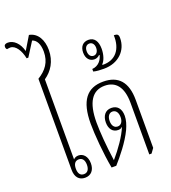

<svg xmlns="http://www.w3.org/2000/svg" viewBox="-191 -1139 1128 1270"><g transform="rotate(-20 373.0 -503.5)"><path d="M188 4C231 4 256 -26 256 -73C256 -122 229 -150 195 -150C178 -150 166 -142 160 -135V-699C213 -735 251 -793 251 -873C251 -941 222 -1000 161 -1011L105 -918C90 -977 52 -1011 12 -1011C-7 -1011 -15 -1003 -15 -991C-15 -982 -12 -976 -7 -972C-1 -973 8 -975 16 -975C53 -975 83 -928 94 -871H106L168 -969C198 -960 216 -926 216 -874C216 -800 180 -753 121 -717V-76C121 -25 146 4 188 4ZM189 -21C163 -21 150 -40 150 -73C150 -106 163 -125 189 -125C214 -125 228 -106 228 -73C228 -40 214 -21 189 -21Z M639 4H655L678 -28V-365C678 -492 622 -553 516 -553C402 -553 344 -481 344 -319C344 -246 355 -107 375 0H408C450 -47 515 -126 550 -200C564 -231 574 -262 574 -292C574 -344 548 -371 507 -371C464 -371 441 -338 441 -292C441 -248 463 -218 501 -218C510 -218 522 -219 530 -229L531 -228C507 -170 458 -100 406 -40C391 -142 383 -251 383 -313C383 -456 429 -524 516 -524C592 -524 639 -472 639 -359ZM507 -241C482 -241 468 -261 468 -293C468 -325 483 -346 506 -346C530 -346 545 -326 545 -293C545 -261 530 -241 507 -241Z M552 -631C654 -631 721 -698 721 -786C721 -810 713 -817 688 -817C692 -719 643 -655 551 -658L550 -662C570 -682 582 -721 582 -761C582 -813 561 -846 519 -846C482 -846 458 -822 458 -778C458 -735 482 -711 514 -711C528 -711 540 -716 552 -728L555 -726C548 -695 524 -659 478 -656V-638C498 -632 530 -631 552 -631ZM517 -735C496 -735 483 -752 483 -779C483 -805 496 -821 517 -821C536 -821 550 -805 550 -779C550 -752 536 -735 517 -735Z"/></g></svg>

Font: Noto Serif Thai ExtraCondensed ExtraLight
Style: Regular
Weight: 200
Width: 2
Designer: Monotype Design Team
Foundry: Monotype Imaging Inc.
Version: Version 2.002